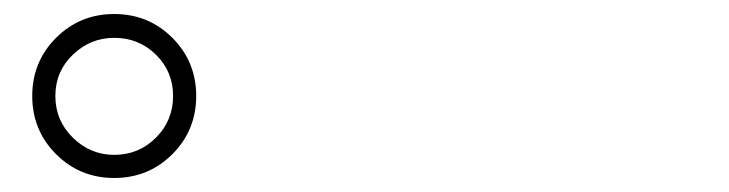

<svg xmlns="http://www.w3.org/2000/svg" viewBox="-20 -865 1040 274"><path d="M143 -611Q94 -611 60 -645Q26 -679 26 -728Q26 -777 60 -811Q94 -845 143 -845Q192 -845 226 -811Q260 -777 260 -728Q260 -679 226 -645Q192 -611 143 -611ZM143 -811Q109 -811 84 -787Q59 -763 59 -728Q59 -693 84 -668.5Q109 -644 143 -644Q178 -644 202.5 -668.5Q227 -693 227 -728Q227 -763 202.5 -787Q178 -811 143 -811Z"/></svg>

Font: Han-Nom Khai
Style: Regular
Weight: 400
Version: Version 1.200;June 22, 2023;FontCreator 14.0.0.2814 64-bit